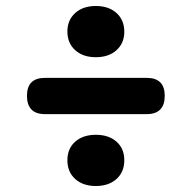

<svg xmlns="http://www.w3.org/2000/svg" viewBox="-20 -651 640 641"><path d="M130 -270Q100 -270 85 -285.5Q70 -301 70 -331Q70 -361 85 -376Q100 -391 130 -391H470Q500 -391 515 -376Q530 -361 530 -331Q530 -301 515 -285.5Q500 -270 470 -270ZM300 -460Q257 -460 231 -483.5Q205 -507 205 -546Q205 -584 231 -607.5Q257 -631 300 -631Q343 -631 369 -607.5Q395 -584 395 -545Q395 -507 369 -483.5Q343 -460 300 -460ZM300 -30Q257 -30 231 -53.5Q205 -77 205 -116Q205 -155 231 -178Q257 -201 300 -201Q343 -201 369 -178Q395 -155 395 -116Q395 -77 369 -53.5Q343 -30 300 -30Z"/></svg>

Font: Maple Mono
Style: Bold
Weight: 700
Monospace: yes
Designer: subframe7536
Version: Version 7.200